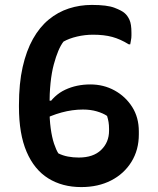

<svg xmlns="http://www.w3.org/2000/svg" viewBox="-20 -740 640 780"><path d="M353 -720Q415 -720 445 -708.5Q475 -697 486 -687Q498 -677 506 -659.5Q514 -642 514 -607Q514 -601 514 -596Q514 -591 513.5 -586Q513 -581 512 -576.5Q511 -572 510.5 -568Q510 -564 509 -560H503Q469 -581 436 -590Q403 -599 358 -599Q325 -599 293 -591.5Q261 -584 238 -571Q216 -543 198.5 -478Q181 -413 181 -308V-300Q181 -255 186 -218.5Q191 -182 199.5 -156.5Q208 -131 217 -117Q235 -108 256 -104Q277 -100 300 -100Q359 -100 391 -131Q423 -162 423 -209V-216Q423 -232 421 -244Q419 -256 415 -269Q399 -280 373.5 -287.5Q348 -295 317 -295Q274 -295 230 -283Q186 -271 145 -249L143 -331H216L170 -306Q199 -354 245 -375.5Q291 -397 347 -397Q401 -397 445.5 -372.5Q490 -348 517 -305.5Q544 -263 544 -206V-194Q544 -131 514 -82.5Q484 -34 431.5 -7Q379 20 310 20Q233 20 176 -15.5Q119 -51 88 -123.5Q57 -196 57 -306V-313Q57 -401 72 -467.5Q87 -534 114 -582Q141 -630 178 -660.5Q215 -691 259.5 -705.5Q304 -720 353 -720Z"/></svg>

Font: Recursive Monospace Casual SemiBold
Style: Regular
Weight: 600
Version: Version 1.047